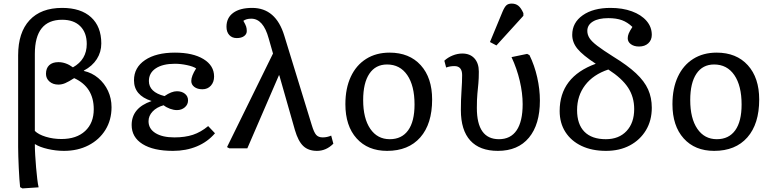

<svg xmlns="http://www.w3.org/2000/svg" viewBox="-20 -826 4305 1069"><path d="M105 223 92 216Q90 199 88 171Q86 143 84.5 110Q83 77 82 46Q81 15 81 -7V-518Q81 -645 144.5 -713.5Q208 -782 326 -782Q430 -782 487 -730Q544 -678 544 -584Q544 -536 519 -497Q494 -458 447 -433V-431Q492 -421 527 -391.5Q562 -362 581.5 -320Q601 -278 601 -229Q601 -158 567 -103Q533 -48 473 -17Q413 14 336 14Q291 14 246 3.5Q201 -7 176 -23H174Q174 4 176 38Q178 72 181 107Q184 142 187.5 171Q191 200 195 217ZM322 -52Q406 -52 454 -96.5Q502 -141 502 -218Q502 -341 393 -391Q362 -371 343 -363Q324 -355 305 -355Q275 -355 255.5 -372Q236 -389 236 -415Q236 -446 254 -463Q272 -480 305 -480Q347 -480 386 -451Q463 -494 463 -581Q463 -644 427 -680Q391 -716 326 -716Q174 -716 174 -526V-97Q194 -77 235 -64.5Q276 -52 322 -52Z M943 14Q834 14 773.5 -24Q713 -62 713 -130Q713 -225 823 -263V-264Q726 -295 726 -379Q726 -450 787.5 -491.5Q849 -533 954 -533Q1054 -533 1113 -497Q1172 -461 1172 -400Q1172 -369 1154 -349Q1136 -329 1107 -329Q1079 -329 1062 -342Q1045 -355 1045 -375Q1045 -403 1072 -445Q1056 -456 1021 -463.5Q986 -471 954 -471Q886 -471 847.5 -445.5Q809 -420 809 -375Q809 -313 896 -291Q935 -318 965 -318Q992 -318 1009.5 -304Q1027 -290 1027 -267Q1027 -244 1009 -228.5Q991 -213 965 -213Q947 -213 926.5 -220.5Q906 -228 891 -240Q852 -229 829.5 -205Q807 -181 807 -151Q807 -109 845.5 -85Q884 -61 951 -61Q1010 -61 1054 -75.5Q1098 -90 1139 -124L1177 -84Q1136 -36 1076 -11Q1016 14 943 14Z M1824 -71 1836 -26Q1796 14 1745 14Q1697 14 1668.5 -13Q1640 -40 1622 -102L1535 -407H1533L1357 0H1257L1244 -7L1500 -528L1476 -612Q1446 -722 1379 -722Q1351 -722 1335 -710Q1347 -689 1350.5 -678Q1354 -667 1354 -653Q1354 -636 1339 -625Q1324 -614 1298 -614Q1272 -614 1256.5 -631Q1241 -648 1241 -677Q1241 -727 1278.5 -754.5Q1316 -782 1384 -782Q1516 -782 1563 -627L1716 -129Q1728 -89 1740.5 -75Q1753 -61 1777 -61Q1801 -61 1824 -71Z M2135 14Q2028 14 1965.5 -55.5Q1903 -125 1903 -246Q1903 -334 1933 -398.5Q1963 -463 2018.5 -498Q2074 -533 2149 -533Q2259 -533 2322.5 -463Q2386 -393 2386 -272Q2386 -136 2320 -61Q2254 14 2135 14ZM2150 -51Q2217 -51 2252.5 -100.5Q2288 -150 2288 -244Q2288 -349 2247.5 -408Q2207 -467 2135 -467Q2071 -467 2036.5 -415.5Q2002 -364 2002 -269Q2002 -167 2041.5 -109Q2081 -51 2150 -51Z M2752 14Q2651 14 2598.5 -43.5Q2546 -101 2546 -213Q2546 -271 2549.5 -320.5Q2553 -370 2553 -408Q2553 -458 2510 -458Q2485 -458 2464 -450L2454 -488Q2473 -506 2500 -517Q2527 -528 2554 -528Q2597 -528 2621.5 -501Q2646 -474 2646 -427Q2646 -389 2643.5 -362Q2641 -335 2638 -304.5Q2635 -274 2635 -225Q2635 -51 2758 -51Q2823 -51 2856.5 -100.5Q2890 -150 2890 -246Q2890 -307 2874 -375.5Q2858 -444 2828 -508L2915 -526L2928 -519Q2956 -462 2971 -395.5Q2986 -329 2986 -266Q2986 -133 2925 -59.5Q2864 14 2752 14ZM2744 -573 2708 -592 2778 -761Q2789 -787 2799.5 -796.5Q2810 -806 2829 -806Q2851 -806 2866 -794Q2881 -782 2894 -753V-738Z M3354 14Q3276 14 3218 -13.5Q3160 -41 3128 -91Q3096 -141 3096 -208Q3096 -398 3297 -471Q3224 -519 3195 -554.5Q3166 -590 3166 -632Q3166 -700 3224.5 -741Q3283 -782 3379 -782Q3446 -782 3498 -763Q3550 -744 3579.5 -710Q3609 -676 3609 -632Q3609 -603 3589.5 -585Q3570 -567 3538 -567Q3510 -567 3492.5 -580Q3475 -593 3475 -613Q3475 -626 3480.5 -639.5Q3486 -653 3501 -676Q3474 -702 3443 -713.5Q3412 -725 3367 -725Q3312 -725 3281 -706Q3250 -687 3250 -654Q3250 -633 3262 -614Q3274 -595 3305.5 -571Q3337 -547 3394 -511Q3474 -462 3521 -418Q3568 -374 3588.5 -328Q3609 -282 3609 -226Q3609 -155 3576.5 -101Q3544 -47 3487 -16.5Q3430 14 3354 14ZM3353 -51Q3426 -51 3468.5 -96.5Q3511 -142 3511 -219Q3511 -286 3477 -338Q3443 -390 3367 -439Q3283 -411 3238 -352Q3193 -293 3193 -213Q3193 -134 3234 -92.5Q3275 -51 3353 -51Z M3956 14Q3849 14 3786.5 -55.5Q3724 -125 3724 -246Q3724 -334 3754 -398.5Q3784 -463 3839.5 -498Q3895 -533 3970 -533Q4080 -533 4143.5 -463Q4207 -393 4207 -272Q4207 -136 4141 -61Q4075 14 3956 14ZM3971 -51Q4038 -51 4073.5 -100.5Q4109 -150 4109 -244Q4109 -349 4068.5 -408Q4028 -467 3956 -467Q3892 -467 3857.5 -415.5Q3823 -364 3823 -269Q3823 -167 3862.5 -109Q3902 -51 3971 -51Z"/></svg>

Font: Literata 7pt
Style: Regular
Weight: 400
Designer: Latin by Veronika Burian and Jose Scaglione. Greek by Irene Vlachou. Cyrillic by Vera Evstafieva.
Foundry: TypeTogether
Version: Version 3.002